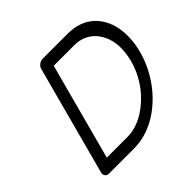

<svg xmlns="http://www.w3.org/2000/svg" viewBox="-186 -961 1153 1153"><g transform="rotate(-45 390.5 -384.5)"><path d="M174.6 -76.9H351.3Q390.9 -76.9 432.6 -91.6Q474.4 -106.2 513.5 -133.9Q552.7 -161.6 586.8 -198.9Q620.8 -236.1 647.3 -284.1Q673.8 -332 687.7 -384.5Q701.4 -438.5 701 -485.2Q700.7 -532 686.3 -570.2Q671.9 -608.4 647.8 -635.5Q623.8 -662.6 589.8 -677.5Q555.9 -692.4 516.4 -692.4H339.4ZM330.8 0H115.5Q99.6 0 91.3 -11Q83 -22 86.9 -37.4L272.9 -731.9Q276.9 -747.3 291.3 -758.3Q305.7 -769.3 321.5 -769.3H536.9Q586.2 -769.3 627.2 -754.9Q668.2 -740.5 697.4 -714.7Q726.6 -689 746.5 -653.1Q766.4 -617.2 774.7 -574.6Q783 -532 780.5 -483.5Q778.1 -435.1 764.6 -384.5Q751.2 -334 727.5 -285.5Q703.9 -237.1 672.7 -194.6Q641.6 -152.1 602.5 -116.2Q563.5 -80.3 520.5 -54.6Q477.5 -28.8 428.8 -14.4Q380.1 0 330.8 0Z"/></g></svg>

Font: Tecnico
Style: GruesoInclinado
Weight: 700
Italic angle: -15°
Version: Version 1.3